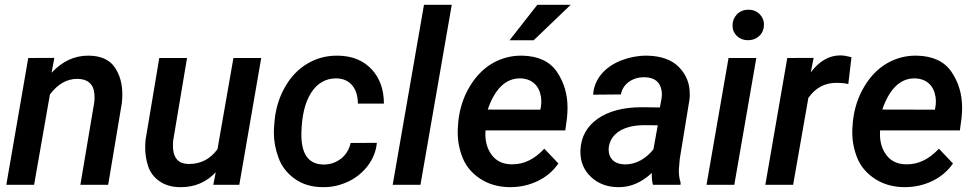

<svg xmlns="http://www.w3.org/2000/svg" viewBox="-20 -770 4063 800"><path d="M97.7 -528.3 6.3 0H122.1L188 -376.5C220.7 -419.9 258.8 -441.4 301.8 -441.4C302.2 -441.4 303.2 -441.4 303.7 -441.4C345.7 -440.4 368.7 -420.4 373 -381.8C373.5 -376.5 374 -371.1 374 -365.2C374 -357.9 373.5 -350.6 372.6 -342.8L314.9 0H430.7L487.8 -341.3C489.3 -354 489.7 -366.2 489.7 -377.9C489.7 -421.9 479 -459.5 457.5 -490.2C436.5 -521 400.9 -537.1 351.6 -538.1C350.1 -538.1 348.6 -538.1 347.2 -538.1C289.6 -538.1 238.8 -514.2 194.8 -466.8L206.5 -528.8Z M868.7 0H977.1L1068.4 -528.3H952.6L886.2 -148.4C856 -107.4 816.9 -86.9 769 -86.9C766.6 -86.9 764.6 -86.9 762.2 -86.9C724.6 -88.4 704.6 -109.4 701.2 -149.9C700.7 -154.8 700.7 -159.7 700.7 -164.6C700.7 -171.4 700.7 -178.2 701.7 -185.1L759.3 -528.3H643.6L586.4 -186.5C585.4 -175.3 585 -164.1 585 -153.8C585 -127.9 588.9 -102.5 597.2 -77.6C605.5 -52.7 620.6 -31.7 643.6 -15.6C666 0.5 694.3 9.3 728.5 9.8C730.5 9.8 731.9 9.8 733.9 9.8C791.5 9.8 839.8 -10.7 878.9 -52.2Z M1326.7 -84.5C1266.1 -85.9 1235.8 -127 1235.8 -208.5C1235.8 -211.9 1235.8 -214.8 1235.8 -217.8C1237.8 -290 1251.5 -345.7 1277.3 -384.8C1302.7 -423.8 1337.4 -443.4 1380.4 -443.4C1381.8 -443.4 1383.3 -443.4 1384.8 -443.4C1440.9 -440.9 1471.2 -398.9 1471.2 -338.4H1579.6C1579.6 -397 1562.5 -444.8 1528.3 -481.4C1494.1 -518.1 1448.2 -536.6 1391.1 -538.1C1388.7 -538.1 1386.2 -538.1 1383.3 -538.1C1339.4 -538.1 1298.8 -527.3 1261.7 -505.4C1224.1 -483.4 1193.4 -452.1 1169.4 -410.6C1145 -369.1 1129.9 -322.8 1124.5 -271.5L1123 -254.4C1122.1 -242.2 1121.1 -230 1121.1 -218.3C1121.1 -182.6 1127.4 -147.5 1140.6 -112.3C1153.3 -77.1 1175.8 -48.3 1207.5 -25.4C1239.3 -2.4 1277.8 9.3 1323.2 9.8C1325.2 9.8 1327.6 9.8 1329.6 9.8C1364.3 9.8 1397.9 2 1430.7 -13.2C1463.4 -28.8 1490.7 -50.8 1512.7 -79.6C1534.2 -108.4 1546.9 -140.1 1550.3 -174.8L1440.9 -174.3C1435.1 -147.5 1421.9 -125.5 1400.9 -108.9C1379.9 -92.8 1356 -84.5 1329.6 -84.5C1328.6 -84.5 1327.6 -84.5 1326.7 -84.5Z M1862.3 -750H1746.6L1616.2 0H1731.9Z M2103 -602.1H2203.6L2357.9 -750H2218.8ZM2100.6 9.8C2102.1 9.8 2103.5 9.8 2105 9.8C2146.5 9.8 2184.6 1.5 2220.2 -15.6C2255.9 -32.7 2284.7 -57.1 2306.6 -88.9L2248 -150.4C2207.5 -106.9 2163.6 -85.4 2115.7 -85.4C2113.8 -85.4 2112.3 -85.4 2110.4 -85.4C2075.7 -85.9 2048.8 -98.6 2030.3 -122.6C2011.7 -146.5 2002.4 -175.8 2002.4 -210.9C2002.4 -215.8 2002.4 -221.2 2002.9 -226.6H2335.4L2342.3 -277.3C2343.8 -292.5 2344.7 -307.1 2344.7 -321.3C2344.7 -378.4 2329.6 -428.2 2299.8 -471.7C2270 -514.6 2222.2 -536.6 2156.2 -538.1C2154.3 -538.1 2152.3 -538.1 2150.4 -538.1C2108.4 -538.1 2068.4 -527.3 2031.2 -505.9C1993.7 -483.9 1962.4 -451.7 1937 -409.2C1911.1 -366.2 1895.5 -317.9 1889.6 -264.2L1888.2 -244.1C1887.2 -234.9 1887.2 -226.1 1887.2 -216.8C1887.2 -180.2 1894.5 -144.5 1908.7 -109.9C1923.3 -75.2 1947.8 -46.9 1981.4 -24.9C2015.1 -2.9 2054.7 8.8 2100.6 9.8ZM2149.9 -443.4C2196.3 -441.4 2226.6 -413.6 2233.9 -367.2C2234.9 -360.4 2235.4 -354 2235.4 -347.2C2235.4 -339.4 2234.9 -331.5 2233.4 -323.2L2231.4 -313L2012.2 -313.5C2042 -399.9 2086.9 -443.4 2146 -443.4C2147.5 -443.4 2148.4 -443.4 2149.9 -443.4Z M2815.4 0 2815.9 -8.8C2811 -24.4 2808.6 -40.5 2808.6 -56.6C2808.6 -59.6 2808.6 -62 2808.6 -64.9L2812.5 -108.9L2853 -356.4C2854 -364.3 2854 -371.6 2854 -378.9C2854 -421.9 2839.4 -459 2809.6 -489.7C2779.8 -520.5 2735.8 -536.6 2678.2 -538.1C2676.3 -538.1 2674.8 -538.1 2672.9 -538.1C2636.7 -538.1 2601.6 -531.2 2567.9 -518.1C2500 -491.2 2455.6 -440.4 2451.2 -375.5L2566.9 -376.5C2571.3 -398.4 2582.5 -416 2600.6 -429.2C2619.1 -441.9 2639.6 -448.2 2663.1 -448.2C2664.1 -448.2 2665.5 -448.2 2666.5 -448.2C2706.5 -447.3 2730 -429.2 2736.3 -394C2737.3 -388.7 2737.8 -382.8 2737.8 -377C2737.8 -371.1 2737.3 -364.7 2736.3 -358.4L2729.5 -322.3L2654.3 -323.2C2577.6 -323.2 2516.1 -307.1 2470.7 -275.4C2425.3 -243.7 2400.9 -199.7 2398.4 -144C2398.4 -141.1 2398.4 -138.7 2398.4 -136.2C2398.4 -95.2 2413.1 -61 2441.9 -33.2C2471.2 -5.4 2508.8 9.3 2554.7 9.8C2556.2 9.8 2557.6 9.8 2559.6 9.8C2607.9 9.8 2653.3 -9.8 2695.8 -49.3C2695.8 -46.4 2695.8 -43.9 2695.8 -41C2695.8 -24.9 2697.3 -11.2 2700.7 0ZM2581.5 -85C2538.6 -86.4 2516.1 -111.8 2516.1 -145C2516.1 -148.9 2516.1 -152.3 2516.6 -156.2C2523.9 -213.4 2578.1 -248.5 2665.5 -248.5L2720.7 -248L2702.6 -147.9C2673.3 -110.4 2631.3 -85 2585.4 -85C2584 -85 2583 -85 2581.5 -85Z M3032.2 -663.6C3032.2 -646 3038.6 -631.3 3050.8 -619.6C3063 -608.4 3078.1 -602.5 3095.2 -602.5C3096.2 -602.5 3097.2 -602.5 3098.1 -602.5C3117.2 -603 3132.8 -609.4 3145 -621.6C3157.2 -633.8 3163.1 -648.9 3163.1 -667.5C3163.1 -685.1 3156.7 -699.7 3144.5 -711.9C3132.3 -723.6 3117.7 -729.5 3100.1 -729.5C3099.1 -729.5 3098.1 -729.5 3097.2 -729.5C3077.1 -729 3061.5 -722.2 3049.8 -709.5C3038.1 -696.8 3032.2 -681.6 3032.2 -663.6ZM3131.3 -528.3H3015.6L2923.8 0H3039.6Z M3527.8 -531.7C3508.8 -536.6 3494.1 -539.1 3483.4 -539.1C3482.4 -539.1 3481.4 -539.1 3480.5 -539.1C3434.6 -539.1 3394 -515.6 3358.4 -468.8L3370.1 -528.8L3260.3 -528.3L3168.9 0H3284.7L3348.1 -361.8C3377.4 -403.8 3416 -424.8 3464.8 -424.8C3466.3 -424.8 3467.8 -424.8 3469.2 -424.8C3484.4 -424.8 3499.5 -423.3 3514.6 -419.9Z M3744.6 9.8C3746.1 9.8 3747.6 9.8 3749 9.8C3790.5 9.8 3828.6 1.5 3864.3 -15.6C3899.9 -32.7 3928.7 -57.1 3950.7 -88.9L3892.1 -150.4C3851.6 -106.9 3807.6 -85.4 3759.8 -85.4C3757.8 -85.4 3756.3 -85.4 3754.4 -85.4C3719.7 -85.9 3692.9 -98.6 3674.3 -122.6C3655.8 -146.5 3646.5 -175.8 3646.5 -210.9C3646.5 -215.8 3646.5 -221.2 3647 -226.6H3979.5L3986.3 -277.3C3987.8 -292.5 3988.8 -307.1 3988.8 -321.3C3988.8 -378.4 3973.6 -428.2 3943.8 -471.7C3914.1 -514.6 3866.2 -536.6 3800.3 -538.1C3798.3 -538.1 3796.4 -538.1 3794.4 -538.1C3752.4 -538.1 3712.4 -527.3 3675.3 -505.9C3637.7 -483.9 3606.4 -451.7 3581.1 -409.2C3555.2 -366.2 3539.6 -317.9 3533.7 -264.2L3532.2 -244.1C3531.2 -234.9 3531.2 -226.1 3531.2 -216.8C3531.2 -180.2 3538.6 -144.5 3552.7 -109.9C3567.4 -75.2 3591.8 -46.9 3625.5 -24.9C3659.2 -2.9 3698.7 8.8 3744.6 9.8ZM3793.9 -443.4C3840.3 -441.4 3870.6 -413.6 3877.9 -367.2C3878.9 -360.4 3879.4 -354 3879.4 -347.2C3879.4 -339.4 3878.9 -331.5 3877.4 -323.2L3875.5 -313L3656.2 -313.5C3686 -399.9 3731 -443.4 3790 -443.4C3791.5 -443.4 3792.5 -443.4 3793.9 -443.4Z"/></svg>

Font: Roboto Medium
Style: Italic
Weight: 500
Italic angle: -12°
Designer: Google
Version: Version 2.137; 2017